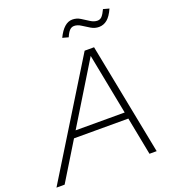

<svg xmlns="http://www.w3.org/2000/svg" viewBox="-202 -1013 1003 1129"><g transform="rotate(-20 299.0 -448.5)"><path d="M-44 0 387 -700H446L583 0H538L492 -237H152L7 0ZM177 -278H484L410 -659ZM326 -806 289 -816Q328 -897 381 -897Q408 -897 431 -882.5Q454 -868 476 -854Q498 -840 519 -840Q536 -840 547.5 -852.5Q559 -865 572 -893L609 -883Q590 -840 567 -821Q544 -802 515 -802Q489 -802 465.5 -816Q442 -830 420.5 -844Q399 -858 378 -858Q362 -858 350 -846Q338 -834 326 -806Z"/></g></svg>

Font: Red Hat Display VF
Style: Italic
Weight: 300
Italic angle: -12°
Designer: Pentagram, MCKL
Foundry: Pentagram, MCKL
Version: Version 1.023